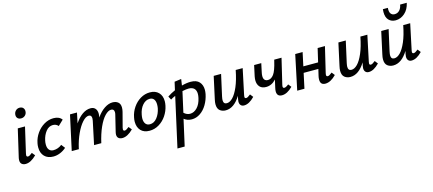

<svg xmlns="http://www.w3.org/2000/svg" viewBox="-63 -1301 5034 2234"><g transform="rotate(-15 2453.5 -184.5)"><path d="M138 -573Q138 -603 157.5 -624Q177 -645 207 -645Q233 -645 248 -629.5Q263 -614 263 -590Q263 -559 243 -539.5Q223 -520 194 -520Q168 -520 153 -534.5Q138 -549 138 -573ZM44 -54Q44 -71 48 -87L125 -418H212L141 -111Q138 -99 138 -91Q138 -71 156 -71Q166 -71 178 -78Q190 -85 209 -100L239 -63Q170 6 108 6Q79 6 61.5 -9Q44 -24 44 -54Z M529 -350Q479 -350 444 -305.5Q409 -261 396 -198Q391 -177 391 -151Q391 -110 409.5 -87.5Q428 -65 462 -65Q490 -65 516.5 -75Q543 -85 563 -102L598 -57Q566 -28 525 -11Q484 6 442 6Q375 6 336 -33.5Q297 -73 297 -141Q297 -170 302 -192Q314 -255 351.5 -308.5Q389 -362 442.5 -393.5Q496 -425 555 -425Q625 -425 656 -381L593 -321Q568 -350 529 -350Z M1404 -63Q1335 6 1273 6Q1244 6 1227 -8.5Q1210 -23 1210 -52Q1210 -65 1215 -85L1262 -278Q1266 -293 1266 -306Q1266 -347 1229 -347Q1194 -347 1154 -305.5Q1114 -264 1078.5 -185Q1043 -106 1019 0H932L991 -279Q994 -294 994 -306Q994 -347 960 -347Q924 -347 883 -301.5Q842 -256 807 -179.5Q772 -103 752 -16L749 0H663L754 -418H838L812 -294Q854 -357 902.5 -391Q951 -425 1002 -425Q1039 -425 1059 -402Q1079 -379 1079 -339Q1079 -322 1074 -295Q1118 -358 1168.5 -391.5Q1219 -425 1266 -425Q1307 -425 1333 -404Q1359 -383 1359 -338Q1359 -314 1352 -287L1306 -111Q1303 -99 1303 -91Q1303 -71 1321 -71Q1331 -71 1343 -78Q1355 -85 1374 -100Z M1459 -139Q1459 -165 1465 -192Q1477 -255 1513.5 -308.5Q1550 -362 1603 -393.5Q1656 -425 1716 -425Q1783 -425 1821 -386Q1859 -347 1859 -281Q1859 -257 1853 -228Q1840 -165 1804 -111.5Q1768 -58 1715 -26Q1662 6 1601 6Q1533 6 1496 -33.5Q1459 -73 1459 -139ZM1759 -222Q1763 -243 1763 -266Q1763 -307 1746 -330Q1729 -353 1695 -353Q1647 -353 1609.5 -310.5Q1572 -268 1559 -198Q1554 -171 1554 -153Q1554 -112 1572 -89Q1590 -66 1624 -66Q1674 -66 1710 -111.5Q1746 -157 1759 -222Z M2344 -287Q2344 -266 2339 -238Q2325 -170 2292 -114.5Q2259 -59 2211.5 -27Q2164 5 2110 5Q2056 5 2017 -27L1946 289H1859L1992 -309Q1960 -296 1935 -280L1913 -322Q1954 -350 2006 -373L2028 -470L2110 -481L2099 -405Q2157 -421 2207 -421Q2277 -421 2310.5 -384Q2344 -347 2344 -287ZM2253 -263Q2253 -306 2230.5 -328.5Q2208 -351 2163 -351Q2136 -351 2088 -341L2033 -95Q2067 -63 2107 -63Q2155 -63 2193.5 -104Q2232 -145 2247 -215Q2253 -242 2253 -263Z M2866 -63Q2800 6 2739 6Q2714 6 2699.5 -9.5Q2685 -25 2685 -54Q2685 -63 2689 -85L2697 -121Q2619 6 2518 6Q2477 6 2448 -17Q2419 -40 2419 -94Q2419 -117 2427 -152L2485 -418H2574L2517 -162Q2511 -132 2511 -118Q2511 -71 2551 -71Q2587 -71 2623.5 -108Q2660 -145 2693.5 -222.5Q2727 -300 2750 -418H2834L2769 -111Q2766 -99 2766 -90Q2766 -71 2784 -71Q2794 -71 2806 -78Q2818 -85 2837 -100Z M3325 -61Q3258 6 3196 6Q3135 6 3135 -57Q3135 -75 3141 -100L3162 -193Q3111 -135 3042 -135Q2991 -135 2965 -164.5Q2939 -194 2939 -243Q2939 -262 2944 -289L2972 -418H3058L3036 -315Q3030 -290 3030 -269Q3030 -208 3084 -208Q3123 -208 3153.5 -249Q3184 -290 3210 -402L3214 -418H3302L3229 -111Q3226 -101 3226 -92Q3226 -71 3244 -71Q3263 -71 3296 -98Z M3849 -63Q3782 6 3718 6Q3658 6 3658 -57Q3658 -80 3663 -100L3682 -181H3505L3466 0H3379L3467 -418H3556L3521 -255H3699L3737 -418H3825L3752 -111Q3749 -99 3749 -91Q3749 -71 3767 -71Q3777 -71 3789 -78Q3801 -85 3820 -100Z M4368 -63Q4302 6 4241 6Q4216 6 4201.5 -9.5Q4187 -25 4187 -54Q4187 -63 4191 -85L4199 -121Q4121 6 4020 6Q3979 6 3950 -17Q3921 -40 3921 -94Q3921 -117 3929 -152L3987 -418H4076L4019 -162Q4013 -132 4013 -118Q4013 -71 4053 -71Q4089 -71 4125.5 -108Q4162 -145 4195.5 -222.5Q4229 -300 4252 -418H4336L4271 -111Q4268 -99 4268 -90Q4268 -71 4286 -71Q4296 -71 4308 -78Q4320 -85 4339 -100Z M4585 -622Q4585 -645 4587 -658H4647Q4643 -610 4659.5 -588Q4676 -566 4706 -566Q4740 -566 4763.5 -590Q4787 -614 4795 -658H4875Q4858 -580 4808.5 -537Q4759 -494 4699 -494Q4649 -494 4617 -526Q4585 -558 4585 -622ZM4884 -63Q4818 6 4757 6Q4732 6 4717.5 -9.5Q4703 -25 4703 -54Q4703 -63 4707 -85L4715 -121Q4637 6 4536 6Q4495 6 4466 -17Q4437 -40 4437 -94Q4437 -117 4445 -152L4503 -418H4592L4535 -162Q4529 -132 4529 -118Q4529 -71 4569 -71Q4605 -71 4641.5 -108Q4678 -145 4711.5 -222.5Q4745 -300 4768 -418H4852L4787 -111Q4784 -99 4784 -90Q4784 -71 4802 -71Q4812 -71 4824 -78Q4836 -85 4855 -100Z"/></g></svg>

Font: Ysabeau Infant Semibold
Style: Italic
Weight: 600
Italic angle: -12°
Designer: Christian Thalmann (Catharsis Fonts)
Version: Version 0.003